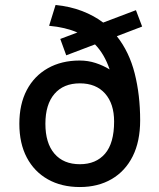

<svg xmlns="http://www.w3.org/2000/svg" viewBox="-20 -742 640 774"><path d="M302 12Q228 12 173 -19Q118 -50 88 -107Q58 -164 58 -243Q58 -322 88 -379Q118 -436 173 -467Q228 -498 301 -498Q335 -498 365.5 -488Q396 -478 422 -462Q401 -524 363 -563L247 -519L223 -585L292 -611Q244 -632 178 -638L204 -722Q263 -716 311 -697.5Q359 -679 396 -651L528 -701L553 -635L451 -596Q501 -533 523 -446Q545 -359 545 -257Q545 -172 515 -112Q485 -52 430 -20Q375 12 302 12ZM302 -80Q367 -80 403.5 -122.5Q440 -165 440 -252Q440 -324 403.5 -365Q367 -406 302 -406Q236 -406 199.5 -363.5Q163 -321 163 -243Q163 -165 199.5 -122.5Q236 -80 302 -80Z"/></svg>

Font: Geist Mono Medium
Style: Regular
Weight: 500
Monospace: yes
Designer: Basement.studio, Andrés Briganti, Mateo Zaragoza
Foundry: Basement.studio, Vercel, Andrés Briganti, Guido Ferreyra, Mateo Zaragoza
Version: Version 1.500; ttfautohint (v1.8.4.7-5d5b)